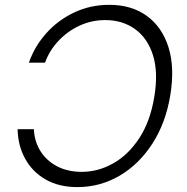

<svg xmlns="http://www.w3.org/2000/svg" viewBox="-20 -757 767 787"><path d="M98.4 -500H164.5Q182.4 -549.7 219.5 -589.3Q256.5 -628.9 306 -651.8Q355.5 -674.7 411.6 -674.7Q481.2 -674.7 532.7 -638.3Q584.2 -601.9 606.8 -531.6Q629.3 -461.3 612.4 -359.7Q595.9 -259.6 551.2 -191.2Q506.6 -122.9 444.7 -87.7Q382.8 -52.6 315 -52.6Q257.1 -52.6 213.7 -75.5Q170.4 -98.4 145.6 -138Q120.9 -177.6 118.9 -227.3H52.2Q53.5 -160.5 82.9 -106.7Q112.3 -52.9 166.7 -21.5Q221.1 9.9 297.5 9.9Q390.2 9.9 469.9 -36.6Q549.5 -83.1 604.4 -168Q659.4 -252.8 678.2 -367.5Q696.7 -480.5 670.6 -563.4Q644.4 -646.3 581.9 -691.8Q519.3 -737.2 428.1 -737.2Q350.3 -737.2 283.9 -705.8Q217.6 -674.4 169.7 -620.7Q121.7 -567.1 98.4 -500Z"/></svg>

Font: Inter Light  BETA
Style: Italic
Weight: 300
Italic angle: 9.39999°
Designer: Rasmus Andersson
Foundry: rsms
Version: Version 3.011;git-f93a4a705